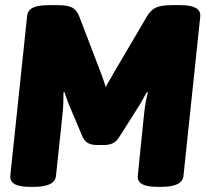

<svg xmlns="http://www.w3.org/2000/svg" viewBox="-20 -722 797 744"><path d="M95 2Q15 2 20 -42L85 -659Q87 -682 107 -692Q127 -702 169 -702H204Q242 -702 260 -692.5Q278 -683 288 -656L373 -434Q377 -422 382 -408.5Q387 -395 390 -384Q395 -396 403.5 -409.5Q412 -423 418 -435L548 -656Q563 -683 584 -692.5Q605 -702 645 -702H680Q760 -702 756 -658L691 -41Q687 2 606 2H589Q509 2 514 -42L539 -287Q541 -307 545 -328Q549 -349 553 -364L549 -365Q543 -354 535.5 -341Q528 -328 522 -317L444 -194Q432 -174 417.5 -167Q403 -160 380 -160H357Q335 -160 321 -167.5Q307 -175 299 -194L247 -317Q243 -328 238 -341Q233 -354 230 -365L226 -364Q226 -349 225.5 -328Q225 -307 223 -287L197 -41Q193 2 112 2Z"/></svg>

Font: Asap Semi Condensed Semi Condensed Black
Style: Italic
Weight: 900
Width: 4
Italic angle: -6°
Designer: Pablo Cosgaya
Foundry: Omnibus-Type
Version: Version 3.001; ttfautohint (v1.8.4.7-5d5b)